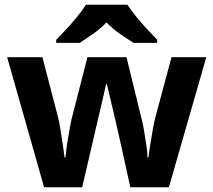

<svg xmlns="http://www.w3.org/2000/svg" viewBox="-20 -786 896 806"><path d="M485 -191Q481 -208 473.5 -241.5Q466 -275 457 -313.5Q448 -352 440 -384.5Q432 -417 429 -432H425Q422 -417 414.5 -384.5Q407 -352 398 -313.5Q389 -275 381 -241Q373 -207 369 -189L325 0H165L10 -546H158L221 -304Q228 -279 233.5 -244Q239 -209 244 -176.5Q249 -144 251 -125H255Q256 -139 259 -162.5Q262 -186 266.5 -211Q271 -236 274.5 -256.5Q278 -277 280 -284L347 -546H511L575 -284Q579 -270 584.5 -239Q590 -208 594.5 -176Q599 -144 599 -125H603Q605 -142 610 -174.5Q615 -207 621.5 -243Q628 -279 635 -304L700 -546H846L689 0H527ZM515 -766Q529 -744 551.5 -716.5Q574 -689 598 -663Q622 -637 640 -619V-606H541Q515 -622 484 -643.5Q453 -665 427 -692Q401 -665 371 -644Q341 -623 315 -606H216V-619Q235 -638 258.5 -663.5Q282 -689 304.5 -716.5Q327 -744 341 -766Z"/></svg>

Font: Noto Sans Lisu
Style: Regular
Weight: 400
Designer: Monotype Design Team. David Williams.
Foundry: Monotype Imaging Inc.
Version: Version 2.102